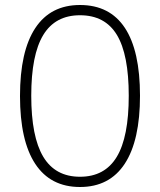

<svg xmlns="http://www.w3.org/2000/svg" viewBox="-20 -740 640 768"><path d="M60 -356Q60 -535 121 -627.5Q182 -720 300 -720Q419 -720 479.5 -628.5Q540 -537 540 -357Q540 -178 479 -85Q418 8 300 8Q182 8 121 -84.5Q60 -177 60 -356ZM495 -357Q495 -522 447.5 -600.5Q400 -679 300 -679Q201 -679 153 -600Q105 -521 105 -357Q105 -193 153 -113Q201 -33 300 -33Q399 -33 447 -112.5Q495 -192 495 -357Z"/></svg>

Font: MuliDisplayVN ExtraLight
Style: Regular
Weight: 200
Designer: Vernon Adams
Foundry: Vernon Adams
Version: Version 2.100